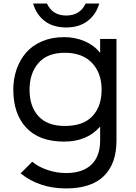

<svg xmlns="http://www.w3.org/2000/svg" viewBox="-20 -850 768 1085"><path d="M554.2 -342.8Q554.2 -437.5 499.8 -494.6Q445.3 -551.8 346.2 -551.8Q248 -551.8 197.5 -494.1Q147 -436.5 147 -342.8Q147 -247.6 197.8 -192.9Q248.5 -138.2 346.2 -138.2Q450.7 -138.2 502.4 -193.6Q554.2 -249 554.2 -342.8ZM545.9 -629.9H638.2V-55.2Q638.2 75.2 566.9 145Q495.6 214.8 353 214.8Q203.1 214.8 96.2 129.9L162.1 64Q197.8 93.8 249.5 110.8Q301.3 127.9 353 127.9Q447.3 127.9 496.6 80.3Q545.9 32.7 545.9 -56.2V-132.8H543.9Q471.2 -49.8 341.8 -49.8Q201.7 -49.8 128.4 -128.4Q55.2 -207 55.2 -342.8Q55.2 -404.8 73.7 -458.3Q92.3 -511.7 127.4 -552.5Q162.6 -593.3 217.8 -616.7Q272.9 -640.1 341.8 -640.1Q405.3 -640.1 458.7 -616.9Q512.2 -593.8 543.9 -553.2H545.9ZM463.9 -830.1H541Q522.5 -767.1 474.6 -731Q426.8 -694.8 354 -694.8Q280.3 -694.8 232.9 -731Q185.5 -767.1 167 -830.1H245.1Q276.9 -762.2 354 -762.2Q432.1 -762.2 463.9 -830.1Z"/></svg>

Font: Sinkin Sans 400 Regular
Style: Regular
Weight: 400
Designer: Keith Bates
Foundry: K-Type
Version: Sinkin Sans (version 1.0)  by Keith Bates   •   © 2014   www